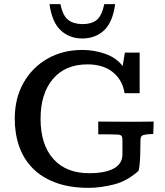

<svg xmlns="http://www.w3.org/2000/svg" viewBox="-20 -883 784 915"><path d="M402.3 12.2Q312 12.2 245.6 -12.5Q179.2 -37.1 135.7 -81.3Q92.3 -125.5 71.3 -185.5Q50.3 -245.6 50.3 -316.9Q50.3 -415 92.3 -488.8Q134.3 -562.5 207 -603.8Q279.8 -645 372.6 -645Q428.2 -645 481 -626.7Q533.7 -608.4 564.5 -568.4L575.2 -632.3H645.5V-439H573.7Q564 -501.5 518.1 -538.8Q472.2 -576.2 397 -576.2Q291 -576.2 232.2 -506.6Q173.3 -437 173.3 -316.9Q173.3 -194.3 233.9 -126Q294.4 -57.6 404.8 -57.6Q481 -57.6 522.2 -80.1Q563.5 -102.5 563.5 -147.5V-214.8Q563.5 -229.5 559.3 -235.1Q555.2 -240.7 541.7 -241.7Q528.3 -242.7 499.5 -242.7H448.2V-303.7Q482.9 -303.7 518.6 -303.2Q554.2 -302.7 604 -302.7Q625 -302.7 656 -303Q687 -303.2 712.4 -303.7Q712.4 -299.8 711.9 -287.1Q711.4 -274.4 710.9 -261.5Q710.4 -248.5 710.4 -244.6Q683.1 -243.7 669.9 -241Q656.7 -238.3 653.1 -232.4Q649.4 -226.6 649.4 -215.8Q649.4 -179.7 648.4 -150.6Q647.5 -121.6 645.5 -100.8Q643.6 -80.1 640.1 -68.8Q586.9 -20.5 523.7 -4.2Q460.4 12.2 402.3 12.2ZM372.1 -699.7Q311.5 -699.7 269.8 -738Q228 -776.4 215.8 -863.3H268.1Q279.3 -807.6 305.4 -787.8Q331.5 -768.1 374 -768.1Q416 -768.1 440.4 -787.6Q464.8 -807.1 477.1 -863.3H528.8Q517.1 -776.4 475.6 -738Q434.1 -699.7 372.1 -699.7Z"/></svg>

Font: Kameron Medium
Style: Regular
Weight: 500
Designer: Vernon Adams
Foundry: Vernon Adams
Version: Version 1.100